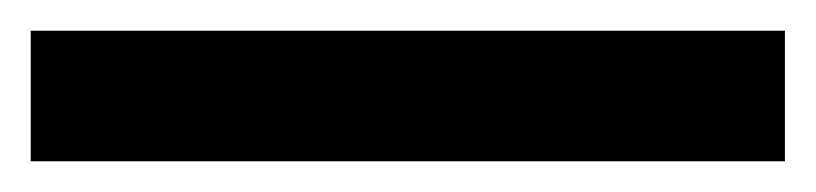

<svg xmlns="http://www.w3.org/2000/svg" viewBox="-23 -958 531 125"><path d="M488 -853H-3V-938H488Z"/></svg>

Font: Noto Sans Telugu UI SemiCondensed SemiBold
Style: Regular
Weight: 600
Width: 4
Designer: Jelle Bosma - Monotype Design Team
Foundry: Monotype Imaging Inc.
Version: Version 2.005; ttfautohint (v1.8.4.7-5d5b)